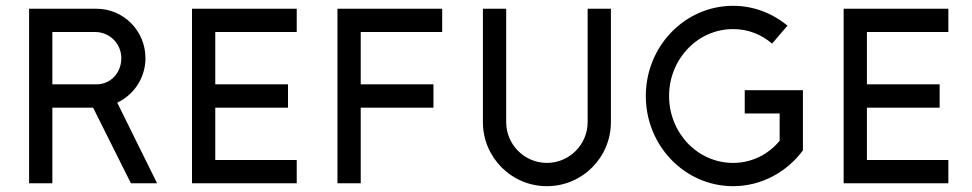

<svg xmlns="http://www.w3.org/2000/svg" viewBox="-20 -630 3340 660"><path d="M383 -277C440 -304 480 -362 480 -430C480 -524 405 -600 311 -600H80V0H160V-260H300L430 0H520ZM307 -520C357 -520 397 -480 397 -430C397 -380 361 -340 311 -340H160V-520Z M640 0H1000V-80H720V-260H970V-340H720V-520H1000V-600H640Z M1220 0V-260H1470V-340H1220V-520H1500V-600H1140V0Z M2000 -210C2000 -133 1937 -70 1860 -70C1783 -70 1720 -133 1720 -210V-600H1640V-210C1640 -89 1738 10 1860 10C1982 10 2080 -89 2080 -210V-600H2000Z M2660 -146C2621 -99 2564 -70 2500 -70C2378 -70 2280 -173 2280 -300C2280 -427 2378 -530 2500 -530C2551 -530 2597 -512 2634 -480L2687 -542C2636 -584 2571 -610 2500 -610C2334 -610 2200 -471 2200 -300C2200 -129 2334 10 2500 10C2598 10 2685 -39 2740 -113V-320H2540V-240H2660V-146Z M2880 0H3240V-80H2960V-260H3210V-340H2960V-520H3240V-600H2880Z"/></svg>

Font: Gauge
Style: Regular
Weight: 400
Designer: Daniel Pimley
Foundry: Daniel Pimley
Version: Version 1.004;PS 001.001;hotconv 1.0.56